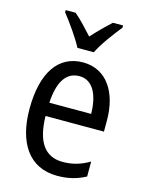

<svg xmlns="http://www.w3.org/2000/svg" viewBox="-117 -837 696 918"><g transform="rotate(15 231.0 -378.0)"><path d="M193 -606H274C296 -652 344 -715 376 -755V-766H326C292 -735 268 -711 233 -673C202 -707 169 -743 141 -766H92V-755C127 -711 170 -650 193 -606ZM238 -546C116 -546 47 -445 47 -265C47 -102 115 10 257 10C311 10 354 -1 397 -24V-98C353 -72 312 -61 265 -61C177 -61 132 -125 130 -252H419V-308C419 -444 356 -546 238 -546ZM238 -478C307 -478 337 -407 338 -318H131C137 -425 174 -478 238 -478Z"/></g></svg>

Font: Noto Sans Gujarati UI Condensed
Style: Regular
Weight: 400
Width: 3
Designer: Jelle Bosma - Monotype Design Team, Universal Thirst
Foundry: Monotype Imaging Inc.
Version: Version 2.106